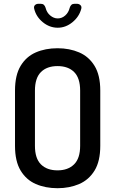

<svg xmlns="http://www.w3.org/2000/svg" viewBox="-20 -985 606 1011"><path d="M283 6Q219 6 168.5 -16Q118 -38 88.5 -87Q59 -136 59 -217V-508Q59 -589 88.5 -638Q118 -687 168.5 -709Q219 -731 283 -731Q346 -731 397 -709Q448 -687 478 -638Q508 -589 508 -508V-217Q508 -136 478 -87Q448 -38 397 -16Q346 6 283 6ZM283 -88Q338 -88 370 -119.5Q402 -151 402 -217V-508Q402 -574 370.5 -605.5Q339 -637 283 -637Q227 -637 195.5 -605.5Q164 -574 164 -508V-217Q164 -151 195.5 -119.5Q227 -88 283 -88ZM284 -839Q241 -839 205.5 -868Q170 -897 160 -939Q157 -951 164 -958Q171 -965 182 -965H195Q205 -965 211 -959.5Q217 -954 220 -944Q226 -919 244.5 -903.5Q263 -888 284 -888Q306 -888 323.5 -903.5Q341 -919 347 -944Q350 -954 356 -959.5Q362 -965 372 -965H385Q396 -965 403.5 -958Q411 -951 408 -939Q397 -897 361.5 -868Q326 -839 284 -839Z"/></svg>

Font: Dosis SemiBold
Style: Regular
Weight: 600
Designer: EdgarTolentino, PabloImpallari, IginoMarini
Foundry: EdgarTolentino, PabloImpallari, IginoMarini
Version: Version 3.001; ttfautohint (v1.8.2)